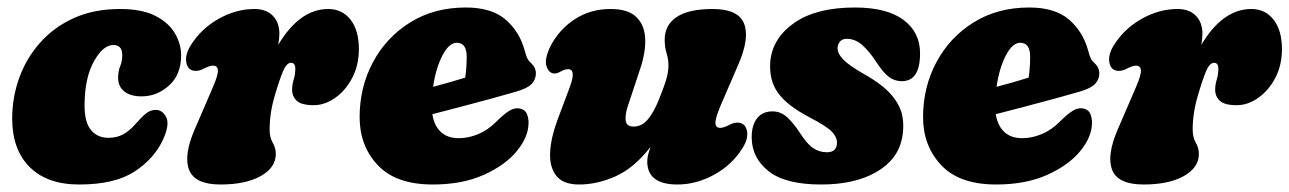

<svg xmlns="http://www.w3.org/2000/svg" viewBox="-20 -482 3438 512"><path d="M282.5 -362Q254.5 -362 230 -317.5Q205.5 -273 205.5 -200.5Q205.5 -155.5 222.8 -135Q240 -114.5 269 -114.5Q291 -114.5 308 -123.5Q325 -132.5 342 -152Q358 -170.5 369.8 -179.8Q381.5 -189 395.5 -189Q413 -189 423 -169.8Q433 -150.5 415.5 -111.5Q392.5 -60 339.5 -25Q286.5 10 191 10Q106 10 59.2 -36.5Q12.5 -83 12.5 -166Q12.5 -222 31.2 -274.2Q50 -326.5 86.8 -368Q123.5 -409.5 177 -433.8Q230.5 -458 300 -458Q358.5 -458 394.2 -439.8Q430 -421.5 446.5 -393Q463 -364.5 463 -334.5Q463 -283 430.8 -254Q398.5 -225 357.5 -225Q328 -225 311.5 -238.2Q295 -251.5 295 -274Q295 -292.5 300.5 -305.5Q306 -318.5 306 -335Q306 -362 282.5 -362Z M502 -293Q481.5 -293 477 -314.5Q472.5 -336 489.5 -362.5Q516.5 -405.5 563 -431.8Q609.5 -458 658.5 -458Q690 -458 707.5 -440Q725 -422 725 -392.5Q725 -380 722 -362.5Q779 -458 855.5 -458Q892.5 -458 914.8 -429.5Q937 -401 937 -351.5Q937 -308 919.2 -274.2Q901.5 -240.5 873.8 -221Q846 -201.5 816.5 -201.5Q784 -201.5 771.5 -213.2Q759 -225 759 -242Q759 -257 763.2 -270.2Q767.5 -283.5 767.5 -299Q767.5 -314.5 756 -314.5Q746.5 -314.5 738.8 -300.5Q731 -286.5 718 -244.5Q707 -210 703 -185.2Q699 -160.5 699 -137Q699 -115.5 707.2 -101.5Q715.5 -87.5 715.5 -71.5Q715.5 -35 675.2 -12.5Q635 10 568 10Q500 10 484.5 -28.5Q469 -67 499 -136.5L547.5 -249Q562 -282.5 561 -294.8Q560 -307 547.5 -307Q539 -307 521.5 -298Q511.5 -293 502 -293Z M1389.5 -155Q1389.5 -117.5 1358.5 -79.5Q1327.5 -41.5 1270.2 -15.8Q1213 10 1134 10Q1036 10 987.5 -41.5Q939 -93 939 -169.5Q939 -249.5 974.5 -316Q1010 -382.5 1073.8 -422.2Q1137.5 -462 1222 -462Q1290.5 -462 1327.8 -430.2Q1365 -398.5 1379 -348Q1383.5 -331 1386.8 -325Q1390 -319 1396.5 -313.5Q1409 -302 1409 -286Q1409 -270.5 1398 -258.5Q1387 -246.5 1356 -237.5Q1328.5 -229.5 1290.2 -219Q1252 -208.5 1210.8 -197.8Q1169.5 -187 1133 -177.5Q1137.5 -147.5 1155.2 -130.5Q1173 -113.5 1203.5 -113.5Q1229 -113.5 1255 -124.2Q1281 -135 1303.5 -157.5Q1325.5 -179.5 1340.2 -187.8Q1355 -196 1369 -192Q1381 -188.5 1385.2 -177.8Q1389.5 -167 1389.5 -155ZM1198 -368Q1177.5 -368 1159.8 -334Q1142 -300 1135 -250.5Q1158 -256.5 1180.5 -263Q1203 -269.5 1220.5 -275Q1222.5 -287 1223.5 -301.2Q1224.5 -315.5 1224.5 -331Q1224.5 -368 1198 -368Z M1946.5 -155Q1967 -155 1971.8 -133.5Q1976.5 -112 1959 -85.5Q1932 -42.5 1884.5 -16.2Q1837 10 1786.5 10Q1706 10 1706 -51.5Q1706 -60.5 1708.5 -70.2Q1711 -80 1715 -90.5Q1671 -34 1621.8 -12Q1572.5 10 1524.5 10Q1481.5 10 1463.2 -13.5Q1445 -37 1447 -75.8Q1449 -114.5 1466 -160.5L1499 -248.5Q1517.5 -297.5 1495 -297.5Q1486 -297.5 1474.5 -291Q1466 -286 1459 -286Q1444 -286 1437.5 -305Q1431 -324 1448 -359Q1471 -403.5 1512.8 -430.8Q1554.5 -458 1608 -458Q1655 -458 1677 -436.5Q1699 -415 1700.5 -379Q1702 -343 1687.5 -299.5L1654.5 -200Q1646.5 -176.5 1648.5 -160.5Q1650.5 -144.5 1669.5 -144.5Q1691.5 -144.5 1707.5 -163.5Q1723.5 -182.5 1737.5 -217.5Q1752 -253.5 1757.2 -272.2Q1762.5 -291 1762.5 -307.5Q1762.5 -324.5 1757.5 -340.2Q1752.5 -356 1752.5 -376.5Q1752.5 -415 1784.2 -436.5Q1816 -458 1880.5 -458Q1948.5 -458 1964 -419.5Q1979.5 -381 1949.5 -311.5L1901 -199Q1887 -165.5 1887.8 -153.2Q1888.5 -141 1901 -141Q1909.5 -141 1927 -150Q1937 -155 1946.5 -155Z M2185 -76Q2212 -76 2212 -102Q2212 -116 2199 -130.2Q2186 -144.5 2139 -169Q2079.5 -200 2055 -233.8Q2030.5 -267.5 2034 -317.5Q2040 -381 2098.8 -421.5Q2157.5 -462 2259.5 -462Q2345 -462 2389.2 -429Q2433.5 -396 2433.5 -340Q2433.5 -265.5 2385 -265.5Q2365.5 -265.5 2350.5 -276.8Q2335.5 -288 2316.5 -317Q2298 -345.5 2279.2 -362Q2260.5 -378.5 2238 -378.5Q2226 -378.5 2219.8 -371Q2213.5 -363.5 2213.5 -353Q2213.5 -339.5 2228.2 -323.8Q2243 -308 2284 -284.5Q2334 -256.5 2357.8 -228.2Q2381.5 -200 2386.5 -171.5Q2391.5 -143 2385.5 -113.5Q2374 -56 2316.5 -23Q2259 10 2169.5 10Q2074 10 2029.2 -25.8Q1984.5 -61.5 1984.5 -116Q1984.5 -148.5 1999 -166.8Q2013.5 -185 2040 -185Q2061.5 -185 2078.5 -169.8Q2095.5 -154.5 2112.5 -128.5Q2132 -98 2148.5 -87Q2165 -76 2185 -76Z M2892 -155Q2892 -117.5 2861 -79.5Q2830 -41.5 2772.8 -15.8Q2715.5 10 2636.5 10Q2538.5 10 2490 -41.5Q2441.5 -93 2441.5 -169.5Q2441.5 -249.5 2477 -316Q2512.5 -382.5 2576.2 -422.2Q2640 -462 2724.5 -462Q2793 -462 2830.2 -430.2Q2867.5 -398.5 2881.5 -348Q2886 -331 2889.2 -325Q2892.5 -319 2899 -313.5Q2911.5 -302 2911.5 -286Q2911.5 -270.5 2900.5 -258.5Q2889.5 -246.5 2858.5 -237.5Q2831 -229.5 2792.8 -219Q2754.5 -208.5 2713.2 -197.8Q2672 -187 2635.5 -177.5Q2640 -147.5 2657.8 -130.5Q2675.5 -113.5 2706 -113.5Q2731.5 -113.5 2757.5 -124.2Q2783.5 -135 2806 -157.5Q2828 -179.5 2842.8 -187.8Q2857.5 -196 2871.5 -192Q2883.5 -188.5 2887.8 -177.8Q2892 -167 2892 -155ZM2700.5 -368Q2680 -368 2662.2 -334Q2644.5 -300 2637.5 -250.5Q2660.5 -256.5 2683 -263Q2705.5 -269.5 2723 -275Q2725 -287 2726 -301.2Q2727 -315.5 2727 -331Q2727 -368 2700.5 -368Z M2963.5 -293Q2943 -293 2938.5 -314.5Q2934 -336 2951 -362.5Q2978 -405.5 3024.5 -431.8Q3071 -458 3120 -458Q3151.5 -458 3169 -440Q3186.5 -422 3186.5 -392.5Q3186.5 -380 3183.5 -362.5Q3240.5 -458 3317 -458Q3354 -458 3376.2 -429.5Q3398.5 -401 3398.5 -351.5Q3398.5 -308 3380.8 -274.2Q3363 -240.5 3335.2 -221Q3307.5 -201.5 3278 -201.5Q3245.5 -201.5 3233 -213.2Q3220.5 -225 3220.5 -242Q3220.5 -257 3224.8 -270.2Q3229 -283.5 3229 -299Q3229 -314.5 3217.5 -314.5Q3208 -314.5 3200.2 -300.5Q3192.5 -286.5 3179.5 -244.5Q3168.5 -210 3164.5 -185.2Q3160.5 -160.5 3160.5 -137Q3160.5 -115.5 3168.8 -101.5Q3177 -87.5 3177 -71.5Q3177 -35 3136.8 -12.5Q3096.5 10 3029.5 10Q2961.5 10 2946 -28.5Q2930.5 -67 2960.5 -136.5L3009 -249Q3023.5 -282.5 3022.5 -294.8Q3021.5 -307 3009 -307Q3000.5 -307 2983 -298Q2973 -293 2963.5 -293Z"/></svg>

Font: Fraunces 144pt S100 Black
Style: Italic
Weight: 900
Italic angle: -16°
Version: Version 1.000; ttfautohint (v1.8.3)